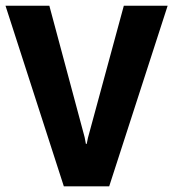

<svg xmlns="http://www.w3.org/2000/svg" viewBox="-20 -660 614 680"><path d="M154.8 -639.6 279.8 -173.8 284.2 -150.4H287.1L291.5 -171.9L418.5 -639.6H573.7L366.7 0H206.1L-0.5 -639.6Z"/></svg>

Font: Yantramanav Black
Style: Regular
Weight: 900
Version: Version 1.001;PS 1.0;hotconv 1.0.72;makeotf.lib2.5.5900; ttf